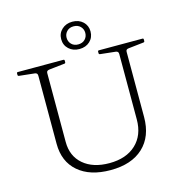

<svg xmlns="http://www.w3.org/2000/svg" viewBox="-134 -1073 1139 1201"><g transform="rotate(-15 436.0 -472.5)"><path d="M722 -260Q722 -134 646.5 -63.5Q571 7 435 7Q302 7 226 -58.5Q150 -124 150 -240V-736H208V-236Q208 -144 270.5 -90.5Q333 -37 439 -37Q548 -37 611 -96Q674 -155 674 -257V-736H722ZM25 -729Q25 -736 32 -736H327Q334 -736 334 -729V-719Q334 -712 327 -711L227 -700Q218 -699 213 -695Q208 -691 208 -682V-516H150V-679Q150 -689 146.5 -693.5Q143 -698 135 -700L33 -711Q25 -712 25 -719ZM550 -729Q550 -736 557 -736H839Q846 -736 846 -729V-719Q846 -712 839 -711L740 -700Q731 -699 726.5 -695Q722 -691 722 -682V-516H674V-679Q674 -689 670.5 -693.5Q667 -698 659 -700L557 -711Q550 -712 550 -719ZM442 -775Q401 -775 374 -800Q347 -825 347 -864Q347 -902 374 -927Q401 -952 442 -952Q484 -952 510.5 -927Q537 -902 537 -864Q537 -825 510.5 -800Q484 -775 442 -775ZM442 -805Q470 -805 486.5 -822Q503 -839 503 -864Q503 -888 486.5 -905Q470 -922 442 -922Q415 -922 398.5 -905Q382 -888 382 -864Q382 -839 398.5 -822Q415 -805 442 -805Z"/></g></svg>

Font: Hahmlet ExtraLight
Style: Regular
Weight: 250
Designer: Minjoo Ham & Mark Frömberg
Foundry: hypertype
Version: Version 1.002